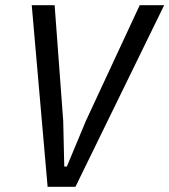

<svg xmlns="http://www.w3.org/2000/svg" viewBox="-20 -718 651 738"><path d="M163 0 102 -698H190L223 -253L227 -78H237L310 -253L517 -698H611L270 0Z"/></svg>

Font: IBM Plex Sans Condensed Text
Style: Italic
Weight: 450
Width: 3
Italic angle: -11°
Designer: Mike Abbink, Paul van der Laan, Pieter van Rosmalen
Foundry: Bold Monday
Version: Version 1.1